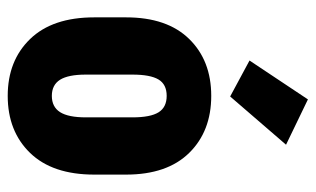

<svg xmlns="http://www.w3.org/2000/svg" viewBox="-175 -604 790 480"><g transform="rotate(90 220.0 -364.0)"><path d="M23.4 -204.6Q23.4 -100.1 77.6 -44.2Q131.8 11.7 219.7 11.7Q308.1 11.7 362.3 -44.2Q416.5 -100.1 416.5 -204.6V-284.2Q416.5 -386.7 362.3 -441.9Q308.1 -497.1 219.7 -497.1Q131.3 -497.1 77.4 -441.9Q23.4 -386.7 23.4 -284.2ZM166.5 -300.3Q166.5 -344.7 178.7 -365.2Q190.9 -385.7 219.7 -385.7Q248 -385.7 260.7 -365.5Q273.4 -345.2 273.4 -300.3V-183.6Q273.4 -139.6 260.3 -119.1Q247.1 -98.6 219.7 -98.6Q192.4 -98.6 179.4 -119.1Q166.5 -139.6 166.5 -183.6ZM131.3 -592.8 221.2 -544.4 341.8 -684.1 228.5 -738.8Z"/></g></svg>

Font: Roboto Flex
Style: wght 700 wdth 25 opsz 34 GRAD 0.00 slnt 0.00 XTRA 468 XOPQ 96 YOPQ 79 YTLC 514 YTUC 712 YTAS 750 YTDE -203.00 YTFI 738
Weight: 700
Width: 1
Designer: Berlow after Robertson
Foundry: Google
Version: Version 3.100